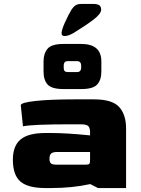

<svg xmlns="http://www.w3.org/2000/svg" viewBox="-20 -950 712 970"><path d="M45 -143Q45 -213 84 -245.5Q123 -278 209 -278H240Q317 -278 435 -266V-282Q435 -302 427 -312Q419 -322 387 -322H337Q148 -322 96 -312L85 -418Q85 -432 160 -440Q235 -448 355 -448H455Q547 -448 582 -409.5Q617 -371 617 -300V0H475L436 -20Q345 0 239 0H209Q121 0 83 -33Q45 -66 45 -143ZM405 -118Q421 -118 426.5 -119.5Q432 -121 433.5 -126.5Q435 -132 435 -147V-182H267Q247 -182 238.5 -174.5Q230 -167 230 -148Q230 -130 238 -124Q246 -118 267 -118ZM200 -588V-640Q200 -679 220 -703.5Q240 -728 302 -728H390Q492 -728 492 -640V-588Q492 -546 471 -523Q450 -500 390 -500H302Q241 -500 220.5 -523Q200 -546 200 -588ZM370 -586Q380 -586 385 -592Q390 -598 390 -606V-621Q390 -629 385 -635Q380 -641 370 -641H322Q311 -641 306.5 -635Q302 -629 302 -621V-606V-605Q302 -586 322 -586ZM341 -901Q351 -916 361.5 -923Q372 -930 391 -930H452Q472 -930 481.5 -923.5Q491 -917 491 -901Q491 -880 450.5 -849.5Q410 -819 351 -783Q325 -768 307 -768Q291 -768 291 -782Q291 -799 308.5 -837.5Q326 -876 341 -901Z"/></svg>

Font: Gold Bold
Style: Regular
Weight: 400
Designer: jaiki
Version: Version 1.000